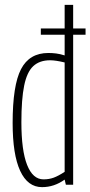

<svg xmlns="http://www.w3.org/2000/svg" viewBox="-20 -760 372 790"><path d="M251 0 246 -21Q203 10 153 10Q94 10 63 -57Q32 -124 32 -254Q32 -409 66.5 -475.5Q101 -542 179 -542Q195 -542 211 -540Q227 -538 246 -532V-617H148V-643H246V-740H281V-643H332V-617H281V0ZM246 -53V-503Q209 -512 186 -512Q143 -512 117 -488Q91 -464 79.5 -408Q68 -352 68 -257Q68 -141 91.5 -81.5Q115 -22 159 -22Q182 -22 201 -29Q220 -36 246 -53Z"/></svg>

Font: Georama Condensed ExtraLight
Style: Regular
Weight: 200
Width: 3
Designer: Jean-Baptiste Levee
Foundry: Production Type
Version: Version 1.000